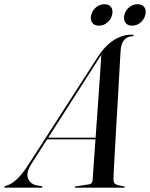

<svg xmlns="http://www.w3.org/2000/svg" viewBox="-74 -870 695 890"><path d="M70.5 -108.5Q45.5 -68.5 56.2 -42Q67 -15.5 100 -10L117 -7.5Q120 -7.5 121.2 -6.5Q122.5 -5.5 122.5 -3.5Q122.5 -2 121 -1Q119.5 0 116.5 0H-48Q-51.5 0 -52.8 -0.8Q-54 -1.5 -54 -3Q-54 -5.5 -51.8 -6.8Q-49.5 -8 -45 -9.5Q-21.5 -15 4.5 -39.5Q30.5 -64 60.5 -111L377.5 -603.5Q414.5 -660.5 455 -685Q495.5 -709.5 538 -709.5Q542 -709.5 543.8 -708.5Q545.5 -707.5 545.5 -705.5Q545.5 -704 544.2 -703Q543 -702 539.5 -702Q517 -701.5 502.5 -685.8Q488 -670 485.5 -639.5Q485 -633 483 -599.8Q481 -566.5 478.2 -515.5Q475.5 -464.5 472 -404.8Q468.5 -345 465 -284.8Q461.5 -224.5 458.5 -172.2Q455.5 -120 453.8 -84.5Q452 -49 452 -39.5Q452 -30 454.8 -23.8Q457.5 -17.5 468 -13.5Q478.5 -9.5 499.5 -6.5Q505 -6 505 -3Q505 -2 503.8 -1Q502.5 0 500 0H276.5Q275 0 273.5 -1Q272 -2 272 -3Q272 -4.5 273 -5.2Q274 -6 276 -6L336 -15Q347 -16.5 350.8 -21.8Q354.5 -27 355.5 -36Q356 -46 358.5 -80.8Q361 -115.5 364.5 -166Q368 -216.5 372.2 -274.8Q376.5 -333 380.5 -391Q384.5 -449 388 -498.8Q391.5 -548.5 393.5 -582.5Q395.5 -616.5 396 -626H402.5Q402 -625 400.2 -622.8Q398.5 -620.5 394.8 -614.8Q391 -609 383 -596.5ZM137 -224 141 -232H400L400.5 -224ZM384.5 -751Q363 -751 353.2 -765.2Q343.5 -779.5 349 -801Q354.5 -822.5 371.5 -836.5Q388.5 -850.5 410 -850.5Q431.5 -850.5 441.2 -836.5Q451 -822.5 445.5 -800.5Q440 -779.5 423 -765.2Q406 -751 384.5 -751ZM538 -751Q517 -751 507.2 -765.2Q497.5 -779.5 502.5 -801Q508 -822.5 525.2 -836.5Q542.5 -850.5 563.5 -850.5Q585.5 -850.5 595.2 -836.5Q605 -822.5 599.5 -801Q594 -779.5 577 -765.2Q560 -751 538 -751Z"/></svg>

Font: Fraunces 120pt
Style: Italic
Weight: 400
Italic angle: -16°
Version: Version 1.000;[b76b70a41]